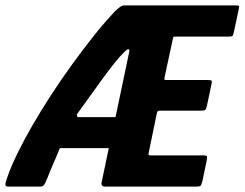

<svg xmlns="http://www.w3.org/2000/svg" viewBox="-48 -693 908 713"><path d="M341 0Q335 0 331.5 -4Q328 -8 329 -14L356 -143H183Q176 -143 174.5 -142Q173 -141 170 -133Q163 -114 149.5 -84Q136 -54 128 -32Q119 -10 114.5 -5Q110 0 101 0H-18Q-28 0 -28 -8Q-28 -16 -19 -40Q-6 -77 17.5 -125Q41 -173 72.5 -227.5Q104 -282 141 -339Q178 -396 218.5 -452Q259 -508 299.5 -559Q340 -610 379 -651Q389 -661 397.5 -667Q406 -673 414 -673H824Q838 -673 839.5 -671Q841 -669 838 -656L821 -576Q818 -562 815 -559.5Q812 -557 799 -557H606Q598 -557 596.5 -556Q595 -555 594 -549L563 -405Q562 -398 563 -397Q564 -396 571 -396H720Q736 -396 738 -393Q740 -390 736 -374L721 -303Q718 -288 714 -285Q710 -282 696 -282H547Q542 -282 539.5 -281Q537 -280 535 -275L504 -125Q503 -119 504 -117.5Q505 -116 512 -116H704Q719 -116 720.5 -112.5Q722 -109 719 -94L704 -22Q700 -6 696.5 -3Q693 0 678 0ZM381 -258 432 -501Q434 -510 429 -510H428Q426 -510 423.5 -508.5Q421 -507 414 -500Q398 -485 376.5 -458Q355 -431 331 -398Q307 -365 283 -331.5Q259 -298 238 -269Q237 -268 238 -263Q239 -258 242 -258Z"/></svg>

Font: Glory Thin ExtraBold
Style: Italic
Weight: 800
Italic angle: -12°
Version: Version 1.011